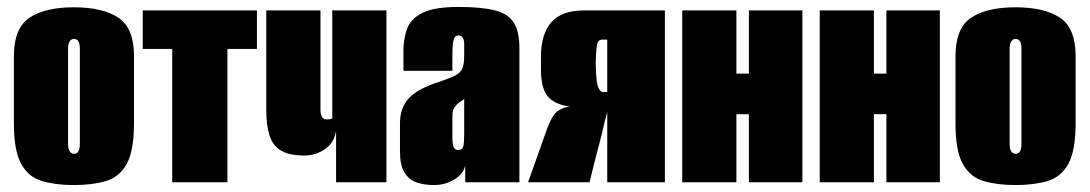

<svg xmlns="http://www.w3.org/2000/svg" viewBox="-20 -525 3138 553"><path d="M193 8Q140 8 101 -3.5Q62 -15 41 -53Q20 -91 20 -170V-363Q20 -444 65 -474Q110 -504 193 -504Q276 -504 321 -474Q366 -444 366 -363V-171Q366 -91 345 -53Q324 -15 285 -3.5Q246 8 193 8ZM193 -82Q201 -82 205.5 -88.5Q210 -95 210 -112V-383Q210 -400 205.5 -406.5Q201 -413 193 -413Q186 -413 181 -406.5Q176 -400 176 -383V-112Q176 -95 181 -88.5Q186 -82 193 -82Z M476 0V-384H391V-495H720V-384H635V0Z M948 0V-149Q943 -114 916 -95.5Q889 -77 857 -77Q813 -77 789 -91.5Q765 -106 756 -135.5Q747 -165 747 -208V-495H903V-209Q903 -195 907.5 -188Q912 -181 920 -181Q924 -181 929 -181.5Q934 -182 937 -184V-495H1093V0Z M1230 8Q1202 8 1180 0.5Q1158 -7 1145 -28Q1132 -49 1132 -89V-170Q1132 -214 1157.5 -242Q1183 -270 1247 -290Q1276 -300 1291 -307.5Q1306 -315 1311.5 -327.5Q1317 -340 1317 -365V-397Q1317 -405 1315.5 -410.5Q1314 -416 1310.5 -419.5Q1307 -423 1300 -423Q1290 -423 1286.5 -410.5Q1283 -398 1283 -363V-321H1142V-378Q1142 -415 1153 -443.5Q1164 -472 1198 -488.5Q1232 -505 1300 -505Q1368 -505 1406 -495Q1444 -485 1460 -459.5Q1476 -434 1476 -386V0H1320V-49Q1315 -24 1288.5 -8Q1262 8 1230 8ZM1300 -93Q1312 -93 1314.5 -104Q1317 -115 1317 -140V-241Q1315 -237 1308 -233.5Q1301 -230 1296 -224Q1289 -217 1286 -210Q1283 -203 1283 -190V-129Q1283 -120 1284 -111.5Q1285 -103 1288.5 -98Q1292 -93 1300 -93Z M1501 0 1556 -155Q1570 -193 1585.5 -204.5Q1601 -216 1621 -218Q1578 -224 1558 -247Q1538 -270 1538 -326V-361Q1538 -426 1567.5 -460.5Q1597 -495 1663 -495H1895V0H1729V-202L1722 -176Q1715 -145 1707 -114.5Q1699 -84 1691 -53L1678 0ZM1717 -260H1729V-411H1714Q1701 -411 1698.5 -390Q1696 -369 1696 -348V-336Q1697 -289 1702.5 -274.5Q1708 -260 1717 -260Z M1945 0V-495H2101V-313H2137V-495H2291V0H2137V-196H2101V0Z M2341 0V-495H2497V-313H2533V-495H2687V0H2533V-196H2497V0Z M2905 8Q2852 8 2813 -3.5Q2774 -15 2753 -53Q2732 -91 2732 -170V-363Q2732 -444 2777 -474Q2822 -504 2905 -504Q2988 -504 3033 -474Q3078 -444 3078 -363V-171Q3078 -91 3057 -53Q3036 -15 2997 -3.5Q2958 8 2905 8ZM2905 -82Q2913 -82 2917.5 -88.5Q2922 -95 2922 -112V-383Q2922 -400 2917.5 -406.5Q2913 -413 2905 -413Q2898 -413 2893 -406.5Q2888 -400 2888 -383V-112Q2888 -95 2893 -88.5Q2898 -82 2905 -82Z"/></svg>

Font: Alumni Sans Black
Style: Regular
Weight: 900
Designer: Robert E. Leuschke
Foundry: Robert E. Leuschke
Version: Version 1.018